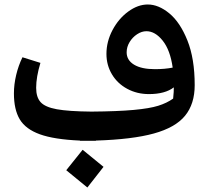

<svg xmlns="http://www.w3.org/2000/svg" viewBox="-20 -611 939 855"><path d="M407 15V16H375H336V15Q221 10 157.5 -13Q94 -36 68 -79.5Q42 -123 42 -195Q42 -235 52 -277Q62 -319 80 -356L160 -331Q141 -268 141 -220Q141 -178 161 -156Q181 -134 233 -124.5Q285 -115 387 -114Q505 -115 575.5 -121.5Q646 -128 684.5 -140Q723 -152 751 -172Q753 -189 753.5 -201.5Q754 -214 754 -222Q715 -192 643 -192Q590 -192 546.5 -215.5Q503 -239 478.5 -280Q454 -321 454 -371Q454 -426 481 -477Q508 -528 551 -559.5Q594 -591 638 -591Q686 -591 734 -551.5Q782 -512 814.5 -431Q847 -350 847 -232Q847 -148 804 -95.5Q761 -43 665 -16.5Q569 10 407 15ZM670 -303Q714 -303 749 -310Q738 -388 704.5 -430Q671 -472 632 -472Q611 -472 590.5 -458.5Q570 -445 557 -423.5Q544 -402 544 -378Q544 -343 577 -323Q610 -303 670 -303ZM275 147 348 56 441 132 369 224Z"/></svg>

Font: FiraGO Medium
Style: Italic
Weight: 500
Italic angle: -8°
Designer: bBox Type GmbH
Foundry: bBox Type GmbH
Version: Version 1.001